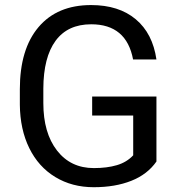

<svg xmlns="http://www.w3.org/2000/svg" viewBox="-20 -741 721 770"><path d="M607.4 -93.3Q571.3 -41.5 506.6 -15.9Q441.9 9.8 356 9.8Q269 9.8 201.7 -31Q134.3 -71.8 97.4 -147Q60.5 -222.2 59.6 -321.3V-383.3Q59.6 -543.9 134.5 -632.3Q209.5 -720.7 345.2 -720.7Q456.5 -720.7 524.4 -663.8Q592.3 -606.9 607.4 -502.4H513.7Q487.3 -643.6 345.7 -643.6Q251.5 -643.6 202.9 -577.4Q154.3 -511.2 153.8 -385.7V-327.6Q153.8 -208 208.5 -137.5Q263.2 -66.9 356.4 -66.9Q409.2 -66.9 448.7 -78.6Q488.3 -90.3 514.2 -118.2V-277.8H349.6V-354H607.4Z"/></svg>

Font: f42100
Style: 7875512
Weight: 400
Designer: Google
Version: Version 2.137; 2017